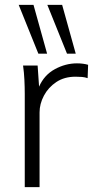

<svg xmlns="http://www.w3.org/2000/svg" viewBox="-20 -771 389 791"><path d="M57 0ZM82 0V-384Q82 -412 80.5 -442.5Q79 -473 75 -501H135L141 -414Q162 -462 206 -486Q250 -510 297 -510Q310 -510 321.5 -508.5Q333 -507 343 -504L341 -449Q330 -453 317.5 -454Q305 -455 291 -455Q245 -455 212 -433Q179 -411 161 -377Q143 -343 143 -308V0ZM256 -550 175 -751H236L292 -550ZM138 -550 57 -751H118L174 -550Z"/></svg>

Font: Winston Light
Style: Regular
Weight: 300
Designer: Original fonts by Vernon Adams / Changes by Cristiano Sobral
Foundry: Original fonts by Vernon Adams / Changes by Cristiano Sobral
Version: Version 2.503;July 17, 2020;FontCreator 13.0.0.2655 64-bit